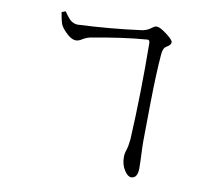

<svg xmlns="http://www.w3.org/2000/svg" viewBox="-86 -868 1172 1021"><g transform="rotate(10 500.0 -357.5)"><path d="M646 -149Q659 -399 656 -670Q656 -690 639 -687Q511 -677 340 -645Q317 -639 300 -628Q283 -617 268 -617Q246 -617 219.5 -641.5Q193 -666 183 -687Q174 -712 168 -752L189 -760Q201 -741 217.5 -722.5Q234 -704 261 -701Q441 -709 610 -732Q631 -737 643 -744.5Q655 -752 662.5 -758Q670 -764 681 -764Q698 -764 735 -736Q772 -708 772 -696Q772 -686 765 -679.5Q758 -673 747 -666Q730 -656 728 -618Q720 -523 717.5 -362.5Q715 -202 715 -154Q715 -118 717 -82.5Q719 -47 719 -19Q723 49 684 49Q666 49 647 19.5Q628 -10 628 -51Q628 -70 635 -90Q642 -110 646 -149Z"/></g></svg>

Font: Han-Nom Khai
Style: Regular
Weight: 400
Version: Version 1.200;June 22, 2023;FontCreator 14.0.0.2814 64-bit